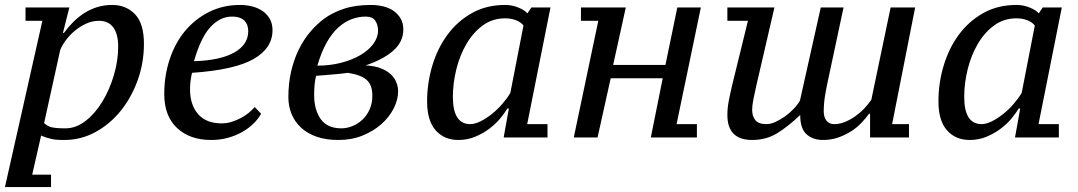

<svg xmlns="http://www.w3.org/2000/svg" viewBox="-20 -555 4353 775"><path d="M110 150 146 -8C153.3 -4.7 160.2 -2 166.5 0C172.8 2 179.3 3.8 186 5.5C192.7 7.2 200.3 8.3 209 9C217.7 9.7 228 10 240 10C284.7 10 326.5 -0.7 365.5 -22C404.5 -43.3 438.5 -72 467.5 -108C496.5 -144 519.3 -185.3 536 -232C552.7 -278.7 561 -327.3 561 -378C561 -432.7 549 -472.5 525 -497.5C501 -522.5 470.3 -535 433 -535C411 -535 390.5 -532 371.5 -526C352.5 -520 334.8 -511.7 318.5 -501C302.2 -490.3 287.3 -478.2 274 -464.5C260.7 -450.8 248.7 -436.7 238 -422H234L260 -525H83V-471H151L0 200H186V150ZM380 -471C405.3 -471 424.5 -462 437.5 -444C450.5 -426 457 -400.3 457 -367C457 -329 451.2 -290.3 439.5 -251C427.8 -211.7 412.3 -176.2 393 -144.5C373.7 -112.8 351.2 -87 325.5 -67C299.8 -47 272.7 -37 244 -37C231.3 -37 220.7 -37.3 212 -38C203.3 -38.7 195.8 -39.7 189.5 -41C183.2 -42.3 177.5 -44.5 172.5 -47.5C167.5 -50.5 162.7 -54 158 -58L223 -353C227.7 -365 235 -377.8 245 -391.5C255 -405.2 266.8 -417.8 280.5 -429.5C294.2 -441.2 309.5 -451 326.5 -459C343.5 -467 361.3 -471 380 -471Z M1034 -96 1008 -123C1002 -115.7 994.2 -108 984.5 -100C974.8 -92 964 -84.8 952 -78.5C940 -72.2 927.5 -67 914.5 -63C901.5 -59 888.3 -57 875 -57C833 -57 801.2 -69.5 779.5 -94.5C757.8 -119.5 747 -153 747 -195C747 -205.7 747.7 -216.3 749 -227C750.3 -237.7 752.3 -249 755 -261C870.3 -269 953.3 -287.7 1004 -317C1054.7 -346.3 1080 -385 1080 -433C1080 -449.7 1076.7 -464.3 1070 -477C1063.3 -489.7 1054 -500.3 1042 -509C1030 -517.7 1016 -524.2 1000 -528.5C984 -532.8 967 -535 949 -535C903 -535 861.2 -525.5 823.5 -506.5C785.8 -487.5 753.7 -462 727 -430C700.3 -398 679.7 -360 665 -316C650.3 -272 643 -225 643 -175C643 -116.3 660.2 -70.8 694.5 -38.5C728.8 -6.2 774.7 10 832 10C856.7 10 879.7 7 901 1C922.3 -5 941.7 -13 959 -23C976.3 -33 991.3 -44.3 1004 -57C1016.7 -69.7 1026.7 -82.7 1034 -96ZM916 -488C929.3 -488 940.2 -486.3 948.5 -483C956.8 -479.7 963.5 -475.2 968.5 -469.5C973.5 -463.8 977 -457.5 979 -450.5C981 -443.5 982 -436.3 982 -429C982 -393 963.2 -364.3 925.5 -343C887.8 -321.7 833.7 -310 763 -308C781.7 -372.7 804 -418.8 830 -446.5C856 -474.2 884.7 -488 916 -488Z M1608 -436C1608 -452.7 1604.5 -467.2 1597.5 -479.5C1590.5 -491.8 1581.2 -502.2 1569.5 -510.5C1557.8 -518.8 1544 -525 1528 -529C1512 -533 1495 -535 1477 -535C1435 -535 1398.7 -529.8 1368 -519.5C1337.3 -509.2 1311 -496 1289 -480C1268.3 -464.7 1249.2 -446.5 1231.5 -425.5C1213.8 -404.5 1198.5 -380.7 1185.5 -354C1172.5 -327.3 1162.3 -298 1155 -266C1147.7 -234 1144 -199.7 1144 -163C1144 -138.3 1148.3 -115.5 1157 -94.5C1165.7 -73.5 1178.5 -55.2 1195.5 -39.5C1212.5 -23.8 1233.5 -11.7 1258.5 -3C1283.5 5.7 1312.7 10 1346 10C1382 10 1414.7 4 1444 -8C1473.3 -20 1498.7 -35.5 1520 -54.5C1541.3 -73.5 1557.8 -94.7 1569.5 -118C1581.2 -141.3 1587 -164.3 1587 -187C1587 -197.7 1584.8 -209 1580.5 -221C1576.2 -233 1568.8 -244 1558.5 -254C1548.2 -264 1534.7 -272.3 1518 -279C1501.3 -285.7 1480.7 -289.7 1456 -291C1504.7 -307.7 1542.2 -327.8 1568.5 -351.5C1594.8 -375.2 1608 -403.3 1608 -436ZM1483 -169C1483 -148.3 1479.3 -129.8 1472 -113.5C1464.7 -97.2 1455 -83.3 1443 -72C1431 -60.7 1417.5 -52 1402.5 -46C1387.5 -40 1372.7 -37 1358 -37C1320 -37 1292.2 -49.5 1274.5 -74.5C1256.8 -99.5 1248 -132 1248 -172C1248 -203.3 1250.7 -229 1256 -249C1266 -249.7 1276.8 -250.5 1288.5 -251.5L1323 -254.5L1356 -257.5C1366.7 -258.5 1376 -259.7 1384 -261C1419.3 -255.7 1444.7 -246.2 1460 -232.5C1475.3 -218.8 1483 -197.7 1483 -169ZM1456 -488C1474.7 -488 1487.7 -482.3 1495 -471C1502.3 -459.7 1506 -446.7 1506 -432C1506 -413.3 1499.7 -395.3 1487 -378C1474.3 -360.7 1456.8 -345.5 1434.5 -332.5C1412.2 -319.5 1386.2 -309.2 1356.5 -301.5C1326.8 -293.8 1295 -290 1261 -290C1271.7 -326.7 1284.2 -357.7 1298.5 -383C1312.8 -408.3 1328.5 -428.7 1345.5 -444C1362.5 -459.3 1380.3 -470.5 1399 -477.5C1417.7 -484.5 1436.7 -488 1456 -488Z M1878 -54C1831.3 -54 1808 -90.7 1808 -164C1808 -200.7 1812.7 -237.8 1822 -275.5C1831.3 -313.2 1845 -347.3 1863 -378C1881 -408.7 1903 -433.5 1929 -452.5C1955 -471.5 1985 -481 2019 -481C2035.7 -481 2050.5 -478.3 2063.5 -473C2076.5 -467.7 2086.3 -460.7 2093 -452L2040 -180C2031.3 -165.3 2020.5 -150.5 2007.5 -135.5C1994.5 -120.5 1980.5 -107 1965.5 -95C1950.5 -83 1935.3 -73.2 1920 -65.5C1904.7 -57.8 1890.7 -54 1878 -54ZM2028 -117H2034L2013 0H2190V-54H2108L2202 -525H2125L2109 -501C2101.7 -509.7 2089.5 -517.5 2072.5 -524.5C2055.5 -531.5 2037.7 -535 2019 -535C1968.3 -535 1923.5 -524 1884.5 -502C1845.5 -480 1812.7 -450.8 1786 -414.5C1759.3 -378.2 1739 -336.7 1725 -290C1711 -243.3 1704 -195.3 1704 -146C1704 -94 1715.5 -55 1738.5 -29C1761.5 -3 1792 10 1830 10C1854.7 10 1877.7 5.5 1899 -3.5C1920.3 -12.5 1939.5 -23.5 1956.5 -36.5C1973.5 -49.5 1988 -63.3 2000 -78C2012 -92.7 2021.3 -105.7 2028 -117Z M2809 -525H2714L2666 -293H2455L2506 -525H2325V-471H2395L2296 0H2392L2445 -239H2655L2607 0H2793V-54H2711Z M3033 -210 3106 -525H2916V-471H2999L2935 -210C2929.7 -187.3 2925.2 -166.3 2921.5 -147C2917.8 -127.7 2916 -109 2916 -91C2916 -23.7 2949.3 10 3016 10C3054 10 3087.8 0.8 3117.5 -17.5C3147.2 -35.8 3178 -60.3 3210 -91C3210 -53.7 3218.7 -27.5 3236 -12.5C3253.3 2.5 3275.3 10 3302 10C3324 10 3344.5 6.7 3363.5 0C3382.5 -6.7 3399.8 -15 3415.5 -25C3431.2 -35 3445 -46.3 3457 -59C3469 -71.7 3479.3 -84 3488 -96H3492V0H3649V-54H3581L3674 -525H3575L3497 -152C3488.3 -139.3 3478.3 -127.2 3467 -115.5C3455.7 -103.8 3443.5 -93.5 3430.5 -84.5C3417.5 -75.5 3404 -68.2 3390 -62.5C3376 -56.8 3361.7 -54 3347 -54C3333.7 -54 3323.3 -58.7 3316 -68C3308.7 -77.3 3305 -89.7 3305 -105C3305 -126.3 3306.7 -147.2 3310 -167.5C3313.3 -187.8 3317.3 -208.7 3322 -230L3385 -525H3293L3209 -149C3203 -138.3 3194.7 -127.3 3184 -116C3173.3 -104.7 3161.7 -94.5 3149 -85.5C3136.3 -76.5 3123.5 -69 3110.5 -63C3097.5 -57 3085.3 -54 3074 -54C3052.7 -54 3037.7 -59.3 3029 -70C3020.3 -80.7 3016 -94.7 3016 -112C3016 -123.3 3017.8 -138.2 3021.5 -156.5C3025.2 -174.8 3029 -192.7 3033 -210Z M3942 -54C3895.3 -54 3872 -90.7 3872 -164C3872 -200.7 3876.7 -237.8 3886 -275.5C3895.3 -313.2 3909 -347.3 3927 -378C3945 -408.7 3967 -433.5 3993 -452.5C4019 -471.5 4049 -481 4083 -481C4099.7 -481 4114.5 -478.3 4127.5 -473C4140.5 -467.7 4150.3 -460.7 4157 -452L4104 -180C4095.3 -165.3 4084.5 -150.5 4071.5 -135.5C4058.5 -120.5 4044.5 -107 4029.5 -95C4014.5 -83 3999.3 -73.2 3984 -65.5C3968.7 -57.8 3954.7 -54 3942 -54ZM4092 -117H4098L4077 0H4254V-54H4172L4266 -525H4189L4173 -501C4165.7 -509.7 4153.5 -517.5 4136.5 -524.5C4119.5 -531.5 4101.7 -535 4083 -535C4032.3 -535 3987.5 -524 3948.5 -502C3909.5 -480 3876.7 -450.8 3850 -414.5C3823.3 -378.2 3803 -336.7 3789 -290C3775 -243.3 3768 -195.3 3768 -146C3768 -94 3779.5 -55 3802.5 -29C3825.5 -3 3856 10 3894 10C3918.7 10 3941.7 5.5 3963 -3.5C3984.3 -12.5 4003.5 -23.5 4020.5 -36.5C4037.5 -49.5 4052 -63.3 4064 -78C4076 -92.7 4085.3 -105.7 4092 -117Z"/></svg>

Font: PT Serif Caption
Style: Italic
Weight: 400
Italic angle: -12°
Designer: A.Korolkova, O.Umpeleva, V.Yefimov
Foundry: ParaType Ltd
Version: Version 1.000W OFL